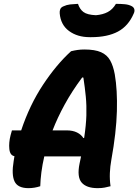

<svg xmlns="http://www.w3.org/2000/svg" viewBox="-20 -967 718 997"><path d="M189 0Q159 10 128 10Q72 10 55.5 -25Q39 -60 51 -131Q53 -143 55 -156Q32 -160 28.5 -193Q25 -226 35 -265L42 -290H90Q134 -422 203.5 -527Q273 -632 349 -701Q365 -705 382 -707.5Q399 -710 418 -710Q473 -710 504.5 -696Q536 -682 552 -653.5Q568 -625 576 -581Q590 -500 587 -390Q584 -280 558 -136Q552 -103 550.5 -69Q549 -35 554 0Q538 4 523.5 7Q509 10 487 10Q429 10 404 -19Q379 -48 393 -117Q397 -137 401 -155H210Q200 -112 195 -73Q190 -34 189 0ZM326 -290Q358 -290 380 -279Q402 -268 413 -250L417 -251Q427 -317 428.5 -368Q430 -419 425.5 -465.5Q421 -512 413 -564L407 -565Q354 -494 316 -424.5Q278 -355 253 -290ZM582 -947Q608 -947 628.5 -945Q649 -943 664 -935Q675 -929 677.5 -919Q680 -909 675 -898Q647 -832 592.5 -803Q538 -774 454 -774H446Q382 -774 338.5 -806Q295 -838 290 -898Q289 -910 293 -919.5Q297 -929 309 -934Q326 -942 344 -944Q362 -946 385 -947Q394 -919 413.5 -904.5Q433 -890 478 -888Q514 -891 539.5 -904.5Q565 -918 582 -947Z"/></svg>

Font: Recursive Sn Csl St XBd
Style: Italic
Weight: 800
Italic angle: -15°
Version: Version 1.079;hotconv 1.0.112;makeotfexe 2.5.65598; ttfautoh